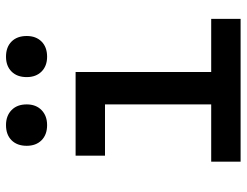

<svg xmlns="http://www.w3.org/2000/svg" viewBox="-111 -711 822 640"><g transform="rotate(-90 300.0 -391.0)"><path d="M81 0V-98H272V-452H101V-550H380V-98H557V0ZM431 -645Q400 -645 381.5 -663.5Q363 -682 363 -713Q363 -745 381.5 -763.5Q400 -782 431 -782Q463 -782 481.5 -763.5Q500 -745 500 -713Q500 -682 481.5 -663.5Q463 -645 431 -645ZM203 -645Q171 -645 152.5 -663.5Q134 -682 134 -713Q134 -745 152.5 -763.5Q171 -782 203 -782Q234 -782 253 -763.5Q272 -745 272 -713Q272 -682 253 -663.5Q234 -645 203 -645Z"/></g></svg>

Font: JetBrains Mono NL SemiBold
Style: Regular
Weight: 600
Designer: Philipp Nurullin, Konstantin Bulenkov
Foundry: JetBrains
Version: Version 2.304; ttfautohint (v1.8.4.7-5d5b)